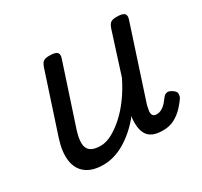

<svg xmlns="http://www.w3.org/2000/svg" viewBox="-117 -669 880 838"><g transform="rotate(-30 323.5 -249.5)"><path d="M184 16Q130 16 98 -8Q66 -32 59.5 -76.5Q53 -121 72 -181L171 -483Q178 -503 187.5 -509Q197 -515 216 -515Q247 -515 255.5 -505.5Q264 -496 257 -476L158 -175Q146 -137 147 -112Q148 -87 164.5 -74.5Q181 -62 215 -62Q242 -62 271.5 -77.5Q301 -93 332 -120.5Q363 -148 391.5 -187Q420 -226 443 -273L510 -483Q517 -503 526.5 -509Q536 -515 555 -515Q586 -515 594.5 -505.5Q603 -496 596 -476L478 -115Q475 -102 473 -89Q471 -76 476 -67.5Q481 -59 496 -59Q509 -59 521.5 -66Q534 -73 544 -84.5Q554 -96 562 -107Q568 -116 579 -119Q590 -122 605 -112Q621 -102 622 -91.5Q623 -81 618 -70Q607 -53 588 -32.5Q569 -12 543.5 2Q518 16 485 16Q452 16 433 7Q414 -2 405 -18Q396 -34 393.5 -54Q391 -74 393 -96L396 -108Q372 -78 346 -55Q320 -32 293 -16Q266 0 238.5 8Q211 16 184 16Z"/></g></svg>

Font: Playwrite CO
Style: Regular
Weight: 400
Designer: Veronika Burian, José Scaglione
Foundry: TypeTogether
Version: Version 1.000